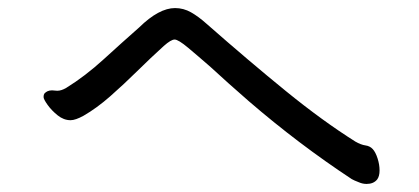

<svg xmlns="http://www.w3.org/2000/svg" viewBox="-20 -558 1040 476"><path d="M109 -334 122 -333Q132 -333 144 -340Q191 -369 237 -411Q283 -453 325 -490Q374 -538 414 -538Q435 -538 453.5 -527.5Q472 -517 491 -500Q598 -406 689 -332Q780 -258 861 -207Q875 -199 886 -197.5Q897 -196 904 -188.5Q911 -181 916 -165.5Q921 -150 921 -135.5Q921 -121 915 -113Q906 -102 889 -102Q879 -102 870 -106Q857 -111 852 -114Q720 -201 597 -307Q543 -354 503 -391Q471 -419 446.5 -439.5Q422 -460 413 -460Q404 -460 386 -444Q354 -415 320.5 -382Q287 -349 253.5 -319.5Q220 -290 187 -271Q167 -260 155 -260Q138 -260 123 -272Q108 -284 98 -298Q88 -312 88 -317.5Q88 -323 90 -326Q97 -334 109 -334Z"/></svg>

Font: Moon Stars Kai HW
Style: Bold
Weight: 700
Designer: GuiWonder
Version: Version 1.101